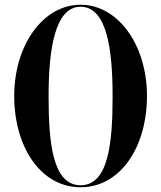

<svg xmlns="http://www.w3.org/2000/svg" viewBox="-20 -780 680 810"><path d="M320 10C488 10 600 -159.5 600 -375C600 -590.5 478 -760 320 -760C162 -760 40 -590.5 40 -375C40 -159.5 152 10 320 10ZM320 -751.5C431.5 -751.5 455 -569.5 455 -375C455 -180.5 439 1.5 320 1.5C201 1.5 185 -180.5 185 -375C185 -569.5 211 -751.5 320 -751.5Z"/></svg>

Font: Bodoni* 24pt Medium
Style: Regular
Weight: 500
Version: Version 2.3